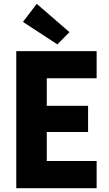

<svg xmlns="http://www.w3.org/2000/svg" viewBox="-20 -988 571 1008"><path d="M65.4 -719.7H487.3V-577.1H225.6V-432.6H442.4V-294.9H225.6V-142.6H487.3V0H65.4ZM100.6 -873 172.9 -967.8 344.7 -819.3 281.2 -754.9Z"/></svg>

Font: Reddit Sans Chocolate ExtraBold
Style: Regular
Weight: 800
Designer: Stephen Hutchings
Foundry: Reddit
Version: Version 1.011